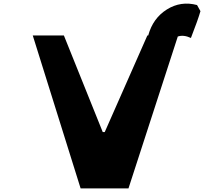

<svg xmlns="http://www.w3.org/2000/svg" viewBox="-20 -1047 1172 1067"><path d="M1075 -1019 1094 -985Q1081 -939 1041 -836Q1000 -855 968 -844L694 0H428L162 -850H335L551 -313H562L799 -850H804V-851Q830 -946 907.5 -994.5Q985 -1043 1075 -1019Z"/></svg>

Font: OpenDyslexic
Style: Bold
Weight: 800
Designer: Abbie Gonzalez
Version: Version 0.920;hotconv 1.0.109;makeotfexe 2.5.65596